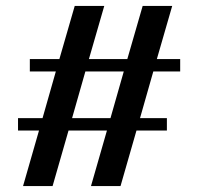

<svg xmlns="http://www.w3.org/2000/svg" viewBox="-20 -630 668 650"><path d="M233 -610 181 -430H81V-388H169L124 -230H41V-188H112L58 0H158L212 -188H342L288 0H388L442 -188H545V-230H454L499 -388H590V-430H511L563 -610H463L411 -430H281L333 -610ZM224 -230 269 -388H399L354 -230Z"/></svg>

Font: Sprat Condesed
Style: Bold
Weight: 700
Width: 3
Designer: Ethan Nakache
Foundry: Collletttivo
Version: Version 2.000;Glyphs 3.2 (3217)